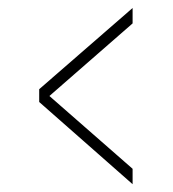

<svg xmlns="http://www.w3.org/2000/svg" viewBox="-20 -508 432 480"><path d="M311.5 -47.5 78 -253V-285L311.5 -488V-449.5L103.5 -268L311.5 -86Z"/></svg>

Font: Imbue 10pt ExtraLight
Style: Regular
Weight: 200
Designer: Tyler Finck
Foundry: Etcetera Type Company
Version: Version 1.102; ttfautohint (v1.8.3)